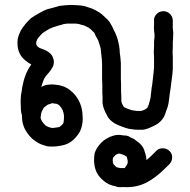

<svg xmlns="http://www.w3.org/2000/svg" viewBox="-20 -505 772 780"><path d="M469.1 119.9Q464.7 118.9 461.9 118.9Q460 119.9 457.1 120.9Q450.8 122.8 448.9 125.2Q446 128.1 440.8 133.8Q438.8 136.2 438.8 137.2Q437.9 140 437.9 145.8Q438.8 153 438.8 155.9Q439.8 159.2 441.7 163.1Q442.7 164 445.1 165.9Q449.9 171.2 452.8 174.1Q454.7 175.1 457.1 175.1Q462.8 177 470 177.9Q478.7 177.9 485.9 177.9Q486.8 177 487.8 176Q492.1 169.8 495.9 164Q497.8 159.2 498.8 156.8Q498.8 152 498.8 150.1Q498.8 145.8 496.9 140Q495.9 136.2 495 131.9Q489.7 128.1 484.9 125.2Q483 124.2 482 124.2L474.8 121.8Q471.9 120.9 469.1 119.9ZM511.8 54.2Q518 56.1 524.7 60Q533.8 66.2 542 72.9Q557.8 84.9 565 102.2Q568.8 112.2 571.5 122.5Q574.1 132.9 575.1 142.9Q575.1 143.9 575.1 145.8Q584.7 137.2 595.7 127.1L614.9 107.9Q625.9 96.9 642 97.4Q658 97.8 669.1 108.9Q680.1 119.9 679.4 135.5Q678.7 151.1 668.1 162.1L648.9 180.8Q627.8 201.9 604.8 218.2Q579.9 236 558.8 243.9Q537.6 251.8 516.1 254.2Q496.9 256.1 485.9 255.2Q482 254.2 475.8 255.2H468.1Q458 256.1 449.9 251.8Q442.7 249.9 436.9 248.9Q423 245.1 411 236.9Q401 230.2 391.8 221.1Q378.9 208.2 372.7 195.2Q367.9 185.1 365.5 175.1Q363.1 165 362.1 149.2Q362.1 132.9 364 119.9Q367.9 104.1 380.8 86.8Q391.8 72.9 401.9 65.2Q412 58 426.9 50.8Q443.6 44.1 456.1 43.2Q465.7 42.2 482 45.1L494 46Q504.1 48 511.8 54.2ZM190.9 -85.9Q188 -83.9 184.7 -83L177.9 -81.1Q176 -81.1 171.7 -78.2Q165.9 -73.9 159.7 -69.1Q155.9 -65.2 154 -60Q150.1 -54.2 147.7 -46Q145.8 -37.9 145.8 -33.1Q144.8 -30.2 144.8 -25.9Q145.8 -23 146.8 -20.1Q147.7 -16.8 150.4 -12.5Q153 -8.2 157.8 -2.9Q162.1 1.9 166.9 6.2Q171.7 9.1 177 11Q181.8 12.9 187.1 13.9Q189.9 14.9 194.7 14.9Q201.9 13.9 210.1 12.9Q216.8 12 221.1 11Q222.1 10.1 224 9.1Q226.9 7.2 231.7 1.9Q236 -1.9 236.9 -3.8Q237.9 -6.2 238.8 -11Q239.8 -18.2 239.8 -23Q239.8 -30.2 239.8 -36Q238.8 -39.8 237.9 -47Q236.9 -51.8 235 -56.4Q233.1 -60.9 229.7 -66.2Q225.9 -71 222.1 -75.8Q218.7 -79.1 214.9 -81.1Q212.9 -82 211 -83Q206.7 -83.9 201.2 -84.4Q195.7 -84.9 190.9 -85.9ZM148.7 -152Q156.8 -156.8 165 -159.2L170.7 -160.2Q182.7 -162.1 193.8 -162.1Q201.9 -161.2 211 -160.2Q221.1 -159.2 228.8 -156.8Q240.8 -154 254.7 -145.8Q266.7 -138.1 275.8 -129Q284.9 -119.9 292.1 -109.8Q299.8 -98.8 305 -85.9Q310.8 -71.9 312.7 -60Q315.1 -48.9 315.1 -39.8Q316.1 -32.1 316.1 -23Q316.1 -11 313.7 1.9Q310.8 16.8 305 28.8Q298.8 40.8 286.8 54.2Q276.7 65.2 266.7 71.9Q256.1 79.1 243.6 83Q234.1 85.9 221.1 87.8Q210.1 90.2 198.1 90.2Q184.7 91.1 171.7 89.2Q160.7 85.9 148.7 82Q135.7 77.2 123.7 68.1Q110.8 60 100.7 48Q90.6 36 84.2 24.9Q77.7 13.9 74.8 3.8Q71 -7.2 70 -19.2Q69.1 -26.9 69.1 -34.1Q69.1 -36 69.1 -37.9L66.7 -45.1Q64.7 -55.2 64.7 -69.1Q63.8 -82 63.8 -91.1Q63.8 -101.2 64.7 -112.2Q65.7 -124.2 68.1 -133.8Q69.1 -142.9 70 -149.2Q71.9 -159.2 75.8 -175.1Q80.1 -190.9 83.9 -200Q86.8 -209.1 92.1 -218.2Q95.9 -226.9 103.1 -236.9Q105 -239.8 107 -243.2Q95.9 -248.9 85.9 -257.1Q68.1 -271 60.9 -285.9Q53.7 -300.2 51.8 -316.1Q49.9 -330.9 51.8 -345.8Q54.7 -361.2 62.4 -376.5Q70 -391.8 83.9 -408.2Q96.9 -423 106 -431.2Q113.7 -436.9 122.8 -442.2Q131.9 -448 143.9 -454.2Q157.8 -461.9 170.7 -467.1Q181.8 -470 196.6 -473.9Q211 -478.2 222.1 -481.1Q234.1 -483 247 -483.9Q258 -484.9 268.1 -484.9Q278.7 -484.9 293 -483.9Q310.8 -483 323.7 -480.1Q331.9 -477.2 340 -474.8Q352 -471.9 367.9 -463.5Q383.7 -455.2 393.8 -447Q401 -440.8 406.7 -435Q416.8 -426.9 424.9 -415.8Q430.7 -407.2 437.9 -392.8Q442.7 -380.8 447 -374.1Q450.8 -365 454.7 -355.9Q458 -346.8 460.9 -332.9Q464.7 -318 465.7 -306Q465.7 -297.8 466.7 -289.2Q468.1 -280.1 469.1 -271.9Q470 -261.9 471 -248Q471 -234.1 471 -224Q471 -214.9 471 -206.2Q471 -197.1 471 -184.2Q471.9 -171.2 471.9 -162.1Q471.9 -153 471.9 -144.8Q471.9 -139.1 471.9 -130.9Q472.9 -119.9 472.9 -112.2Q472.9 -105 472.9 -95.9Q472.9 -94 473.9 -90.2Q474.8 -84.9 476.7 -82Q478.7 -77.2 483 -71Q483.9 -70 484.9 -69.1Q490.6 -66.2 501.7 -61.9Q511.8 -58 516.1 -57.1Q522.8 -56.1 530 -55.2Q533.8 -54.2 540.8 -54.2Q547.7 -54.2 553 -54.2Q555.9 -55.2 562.1 -57.1Q571.7 -60.9 577.9 -66.2Q580.8 -71 582.7 -75.8Q584.7 -83.9 588 -93Q589.9 -98.8 591.8 -109.8Q593.8 -124.2 594.7 -136.2Q595.7 -148.2 598.1 -159.2Q599 -168.8 601 -184.2Q602.9 -200 603.8 -210.1Q604.8 -219.2 605.8 -230.2Q605.8 -239.8 605.8 -248.9Q605.8 -259 605.8 -271Q604.8 -283.9 604.8 -293Q604.8 -303.1 605.8 -316.1Q605.8 -327.1 605.8 -332.9Q605.8 -341 607.7 -354Q607.7 -361.2 607.7 -365.9Q606.7 -375.1 605.8 -381.8Q604.8 -392.8 605.8 -403.8Q605.8 -409.1 605.8 -413.9V-421.1Q604.8 -436 615.8 -447.5Q626.9 -459 642.4 -459.5Q658 -460 669.5 -449.4Q681.1 -438.8 682 -423V-415.8Q682 -408.2 682 -399Q681.1 -395.2 682 -389.9Q683 -379.9 683.9 -372.2Q683.9 -360.2 683 -346.8Q682 -338.1 682 -332.9Q682 -324.2 682 -310.8Q681.1 -301.2 681.1 -294Q681.1 -285.9 682 -273.9Q682 -260 682 -248.9Q682 -237.9 682 -224.9Q681.1 -212.9 680.1 -201.9Q678.7 -190.9 676.7 -175.1Q674.8 -159.2 673.4 -148.7Q671.9 -138.1 670 -127.1Q669.1 -115.1 666.7 -100.2Q664.7 -82 660.9 -70Q658 -60.9 654.7 -53.2Q651.8 -42.2 646 -30.2Q636 -12.9 618.7 -1Q606.7 6.2 590.9 12.9Q572.7 21.1 559.7 22.1Q552 22.1 540 22.1Q527.1 22.1 517 20.1Q509.8 19.2 503.1 18.2Q492.1 15.8 474.8 9.1Q457.1 2.9 446 -3.8Q428.8 -13.9 418.7 -28.8Q412.9 -38.8 409.1 -47Q403.8 -57.1 400 -70Q395.7 -83.9 396.6 -97.8Q396.6 -106 396.6 -112.2Q396.6 -118 395.7 -127.1Q395.7 -137.2 395.7 -145.8Q395.7 -153 395.7 -161.2Q395.7 -169.8 394.7 -181.8Q394.7 -195.2 394.7 -206.2Q394.7 -214.9 394.7 -224.9Q394.7 -233.1 394.7 -245.1Q393.8 -257.1 393.8 -262.8Q392.8 -271.9 391.8 -281.5Q390.9 -291.1 389.9 -300.2Q389.9 -306 387.1 -315.1Q384.7 -324.2 382.7 -329Q380.8 -334.8 378.9 -341Q375.1 -348.2 368.8 -359.2Q365 -368.8 362.1 -373.1Q359.7 -376 356.8 -377.9Q351.1 -384.2 344.8 -389Q342 -391.8 332.9 -396.2Q324.7 -400 320.9 -401.9Q310.8 -403.8 301.7 -407.2Q297.8 -408.2 288.7 -409.1Q275.8 -409.1 268.1 -409.1Q260.9 -409.1 252.8 -409.1Q246 -408.2 238.8 -407.2Q229.7 -403.8 216.8 -401Q203.8 -397.1 194.7 -393.8Q189 -391.8 180.8 -388Q169.8 -381.8 164 -377.9Q157.8 -374.1 152 -369.8Q148.7 -366.9 141 -357.8Q133.8 -350.1 130.9 -344.1Q128.1 -338.1 127.1 -333.8Q127.1 -329 127.1 -326.1Q128.1 -322.8 129 -320.9Q130 -318.9 132.9 -316.1Q139.1 -310.8 142 -309.8Q150.1 -307 156.8 -304.1Q168.8 -300.2 178.9 -292.1Q191.8 -283 196.9 -266.4Q201.9 -249.9 194.7 -234.1Q189 -222.1 177 -208.2Q169.8 -201 165.9 -195.2Q162.1 -189 158.8 -184.2Q156.8 -178.9 154.9 -174.1Q153 -167.9 148.7 -154.9Q148.7 -153 147.7 -152Q148.7 -152 148.7 -152Z"/></svg>

Font: Namteng
Style: Regular
Weight: 400
Designer: Khon Soe Zaw Thu
Foundry: MPUA
Version: Version 1.03 June 17, 2016